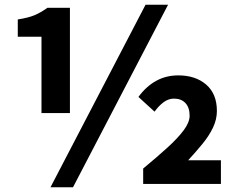

<svg xmlns="http://www.w3.org/2000/svg" viewBox="-20 -776 1000 810"><path d="M155 -299V-621H55V-694Q100 -701 126 -712Q152 -723 180 -743H275V-299ZM193 14 594 -756H689L288 14ZM584 0V-65Q642 -113 686 -153Q730 -193 755 -226.5Q780 -260 780 -288Q780 -322 762.5 -341Q745 -360 714 -360Q691 -360 670.5 -345Q650 -330 632 -305L564 -367Q597 -412 639 -435Q681 -458 732 -458Q805 -458 850 -419Q895 -380 895 -308Q895 -272 878.5 -237.5Q862 -203 834.5 -169.5Q807 -136 774 -100H912V0Z"/></svg>

Font: Noto Sans KR Thin ExtraBold
Style: Regular
Weight: 800
Version: Version 2.004-H2;hotconv 1.0.118;makeotfexe 2.5.65603